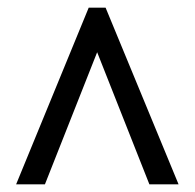

<svg xmlns="http://www.w3.org/2000/svg" viewBox="-20 -734 508 500"><path d="M22 -254H97L233 -598L369 -254H445L255 -714H211Z"/></svg>

Font: Noto Serif Georgian Condensed Black
Style: Regular
Weight: 900
Width: 3
Designer: Monotype Design Team, Akaki Razmadze
Foundry: Google LLC
Version: Version 2.003